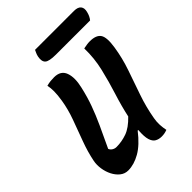

<svg xmlns="http://www.w3.org/2000/svg" viewBox="-257 -1029 1164 1164"><g transform="rotate(-45 324.5 -447.5)"><path d="M144 11Q115 11 92.5 -7Q70 -25 55.5 -53.5Q41 -82 36 -115.5Q31 -149 37 -179Q50 -244 75 -311Q100 -378 124 -444Q148 -510 158 -573Q165 -617 165 -646.5Q165 -676 160 -699Q179 -704 194 -705.5Q209 -707 225 -707Q282 -707 298.5 -661.5Q315 -616 298 -545Q283 -479 262.5 -422.5Q242 -366 214.5 -306Q187 -246 150 -168Q155 -155 167.5 -147.5Q180 -140 194 -140Q239 -140 283 -155.5Q327 -171 375 -221Q391 -295 416 -373.5Q441 -452 460.5 -534Q480 -616 478 -701Q495 -704 506.5 -706Q518 -708 532 -708Q586 -708 605 -680Q624 -652 612 -575Q600 -496 573 -418Q546 -340 519 -262Q492 -184 478 -103Q473 -75 474.5 -49Q476 -23 481 0Q468 5 456.5 7Q445 9 433 9Q409 9 391 -1Q373 -11 364.5 -38.5Q356 -66 360 -120H355Q301 -50 247.5 -19.5Q194 11 144 11ZM261 -906H595Q628 -906 641 -889.5Q654 -873 646 -844Q639 -815 623 -796H331Q272 -796 255 -811.5Q238 -827 245 -864Q248 -878 252.5 -887.5Q257 -897 261 -906Z"/></g></svg>

Font: Recursive Mn Csl St
Style: Bold Italic
Weight: 700
Italic angle: -15°
Monospace: yes
Version: Version 1.079;hotconv 1.0.112;makeotfexe 2.5.65598; ttfautoh